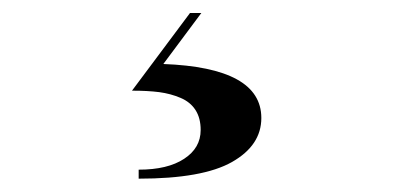

<svg xmlns="http://www.w3.org/2000/svg" viewBox="-20 -22 590 288"><path d="M281 173Q281 155 273.2 143Q265.5 131 250.8 124.8Q236 118.5 218.8 116.2Q201.5 114 178 114L265 -2.5H282L225 74Q372 79.5 372 155Q372 196 328 221Q284 246 188 246V232.5Q231.5 232.5 256.2 216.2Q281 200 281 173Z"/></svg>

Font: Bodoni* 16pt Medium
Style: Regular
Weight: 500
Version: Version 2.3